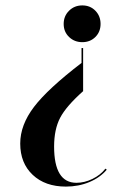

<svg xmlns="http://www.w3.org/2000/svg" viewBox="-20 -525 472 714"><path d="M334.7 -485.1Q354 -465.3 354 -436Q354 -406.7 334.7 -387.5Q315.4 -368.2 286.1 -368.2Q256.8 -368.2 236.8 -387.5Q216.8 -406.7 216.8 -436Q216.8 -465.3 236.8 -485.1Q256.8 -504.9 286.1 -504.9Q315.4 -504.9 334.7 -485.1ZM372.1 102.1 377 106Q352.5 135.3 312.3 152.1Q272 168.9 225.1 168.9Q147.9 168.9 101.6 125.2Q55.2 81.5 55.2 8.8Q55.2 -60.1 106.4 -127.4Q157.7 -194.8 283.2 -291V-346.2H289.1V-186Q226.1 -129.9 203.6 -86.9Q181.2 -43.9 181.2 20Q181.2 154.8 264.2 154.8Q293.9 154.8 323.7 140.4Q353.5 126 372.1 102.1Z"/></svg>

Font: Moniqa Black Display
Style: Regular
Weight: 900
Designer: Rajesh Rajput
Foundry: Rajesh Rajput
Version: Version 1.000